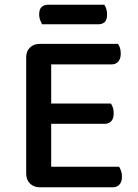

<svg xmlns="http://www.w3.org/2000/svg" viewBox="-20 -793 584 814"><path d="M149 1Q123 1 107 -15Q91 -31 91 -57V-550Q91 -576 107 -591.5Q123 -607 149 -607H480Q485 -601 488.5 -590Q492 -579 492 -566Q492 -544 481.5 -532Q471 -520 453 -520H197V-354H450Q455 -348 458.5 -337Q462 -326 462 -313Q462 -290 451.5 -279Q441 -268 423 -268H197V-86H485Q489 -80 493 -69Q497 -58 497 -45Q497 -22 486.5 -10.5Q476 1 458 1ZM158 -690Q154 -698 150 -708.5Q146 -719 146 -731Q146 -754 156.5 -763.5Q167 -773 184 -773H422Q434 -756 434 -732Q434 -709 424 -699.5Q414 -690 396 -690Z"/></svg>

Font: Baloo 2 Medium
Style: Regular
Weight: 500
Designer: Sarang Kulkarni and Ek Type
Foundry: Ek Type
Version: Version 1.640;hotconv 1.0.111;makeotfexe 2.5.65597; ttfautoh